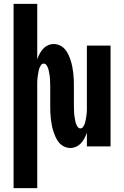

<svg xmlns="http://www.w3.org/2000/svg" viewBox="-20 -755 640 990"><path d="M50 215V-735H172V-449Q177 -464 184.5 -478Q192 -492 202.5 -503.5Q213 -515 227.5 -521.5Q242 -528 257 -528Q274 -528 289.5 -520.5Q305 -513 315.5 -500.5Q326 -488 333 -472.5Q340 -457 345 -441.5Q350 -426 353 -409.5Q356 -393 358 -376.5Q360 -360 360.5 -343.5Q361 -327 361 -310V-210Q361 -202 361.5 -194Q362 -186 362 -178Q362 -170 363 -162Q364 -154 365.5 -146Q367 -138 368.5 -130Q370 -122 373 -114.5Q376 -107 381 -100Q386 -93 395 -93Q403 -93 408 -100Q413 -107 416 -114.5Q419 -122 420.5 -130Q422 -138 423.5 -146Q425 -154 426 -162Q427 -170 427.5 -178Q428 -186 428 -194Q428 -202 428 -210V-520H550V0H428V-71Q423 -56 415.5 -42Q408 -28 397.5 -16.5Q387 -5 372.5 1.5Q358 8 343 8Q326 8 310.5 0.5Q295 -7 284.5 -19.5Q274 -32 267 -47.5Q260 -63 255 -78.5Q250 -94 247 -110.5Q244 -127 242 -143.5Q240 -160 239.5 -176.5Q239 -193 239 -210V-310Q239 -318 238.5 -326Q238 -334 238 -342Q238 -350 237 -358Q236 -366 234.5 -374Q233 -382 231.5 -390Q230 -398 227 -405.5Q224 -413 219 -420Q214 -427 205 -427Q197 -427 192 -420Q187 -413 184 -405.5Q181 -398 179.5 -390Q178 -382 176.5 -374Q175 -366 174 -358Q173 -350 172.5 -342Q172 -334 172 -326Q172 -318 172 -310V215Z"/></svg>

Font: Iosevka Heavy Extended
Style: Regular
Weight: 900
Width: 7
Monospace: yes
Designer: Belleve Invis
Foundry: Belleve Invis
Version: Version 32.5.0; ttfautohint (v1.8.4)